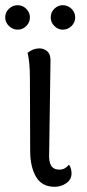

<svg xmlns="http://www.w3.org/2000/svg" viewBox="-29 -705 334 738"><path d="M181 13Q132 13 109.5 -25.5Q87 -64 87 -125L86 -402Q86 -438 83.5 -462Q81 -486 77 -502Q89 -511 99.5 -515Q110 -519 123 -519Q141 -519 154 -506.5Q167 -494 165 -464L160 -118Q158 -84 167.5 -68.5Q177 -53 199 -53Q211 -53 220 -58Q229 -63 236 -72Q241 -66 243.5 -56.5Q246 -47 246 -39Q246 -15 226 -1Q206 13 181 13ZM39 -591Q20 -591 5.5 -605Q-9 -619 -9 -638Q-9 -658 5.5 -671.5Q20 -685 39 -685Q58 -685 72 -671Q86 -657 86 -638Q86 -619 72 -605Q58 -591 39 -591ZM212 -591Q194 -591 180 -605Q166 -619 166 -638Q166 -658 180 -671.5Q194 -685 212 -685Q232 -685 246 -671Q260 -657 260 -638Q260 -619 246 -605Q232 -591 212 -591Z"/></svg>

Font: Arima
Style: Regular
Weight: 400
Designer: Joana Correia and Natanael Gama
Foundry: NDISCOVER
Version: Version 1.101;gftools[0.9.23]